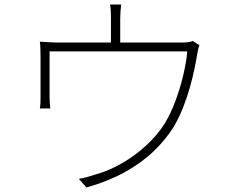

<svg xmlns="http://www.w3.org/2000/svg" viewBox="-20 -808 1040 848"><path d="M515 -788Q513 -772 512 -755Q511 -738 511 -727Q511 -716 511 -693Q511 -670 511 -644.5Q511 -619 511 -602H470Q470 -620 470 -645.5Q470 -671 470 -693.5Q470 -716 470 -727Q470 -738 469.5 -755Q469 -772 466 -788ZM861 -608Q858 -602 855 -589.5Q852 -577 850 -563Q846 -538 838 -500Q830 -462 817.5 -418Q805 -374 787.5 -330.5Q770 -287 748 -249Q712 -191 657.5 -139Q603 -87 529 -46.5Q455 -6 362 20L328 -18Q346 -21 364.5 -26Q383 -31 401 -37Q459 -53 517 -86Q575 -119 625 -165Q675 -211 708 -263Q736 -310 757 -368Q778 -426 791 -483Q804 -540 807 -581H199Q199 -564 199 -534.5Q199 -505 199 -473Q199 -441 199 -414.5Q199 -388 199 -377Q199 -366 200 -352Q201 -338 202 -329H156Q158 -338 158.5 -352.5Q159 -367 159 -377Q159 -389 159 -413Q159 -437 159 -465Q159 -493 159 -517.5Q159 -542 159 -554Q159 -570 158.5 -589.5Q158 -609 156 -624Q175 -623 196.5 -621.5Q218 -620 243 -620H775Q801 -620 813 -622Q825 -624 832 -627Z"/></svg>

Font: Noto Sans TC ExtraLight
Style: Regular
Weight: 250
Designer: Ryoko NISHIZUKA  (kana, bopomofo & ideographs); Paul D. Hunt (Latin, Greek & Cyrillic); Sandoll Communications , Soo-you
Foundry: Adobe
Version: Version 2.004-H2;hotconv 1.0.118;makeotfexe 2.5.65603